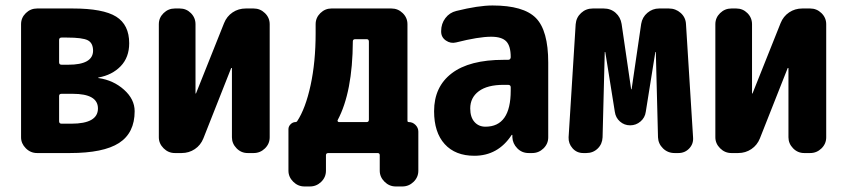

<svg xmlns="http://www.w3.org/2000/svg" viewBox="-20 -550 3040 690"><path d="M236.3 -105.5Q332 -105.5 332 -160.2Q332 -212.9 241.2 -212.9H201.2Q192.4 -212.9 192.4 -205.1V-114.3Q192.4 -105.5 201.2 -105.5ZM192.4 -406.2V-326.2Q192.4 -317.4 201.2 -317.4H225.6Q313.5 -317.4 314.5 -367.2Q314.5 -395.5 295.4 -405.3Q276.4 -415 220.7 -415H201.2Q192.4 -415 192.4 -406.2ZM334 -269.5Q387.7 -261.7 425.8 -227.5Q463.9 -193.4 463.9 -150.4Q463.9 -72.3 407.7 -36.1Q351.6 0 231.4 0H192.4H113.3Q89.8 0 72.8 -17.1Q55.7 -34.2 55.7 -56.6V-462.9Q55.7 -486.3 72.8 -502.9Q89.8 -519.5 113.3 -519.5H241.2Q350.6 -519.5 397.5 -490.2Q444.3 -460.9 444.3 -394.5Q444.3 -343.8 413.6 -312Q382.8 -280.3 334 -271.5Q333 -271.5 333 -269.5Z M891.6 -519.5Q915 -519.5 932.1 -502.9Q949.2 -486.3 949.2 -462.9V-56.6Q949.2 -33.2 932.1 -16.6Q915 0 891.6 0H870.1Q846.7 0 830.1 -17.1Q813.5 -34.2 813.5 -56.6V-304.7Q813.5 -305.7 812 -305.7Q810.5 -305.7 810.5 -304.7L710.9 -52.7Q701.2 -28.3 680.2 -14.2Q659.2 0 632.8 0H608.4Q585 0 567.9 -17.1Q550.8 -34.2 550.8 -56.6V-462.9Q550.8 -486.3 567.9 -502.9Q585 -519.5 608.4 -519.5H626Q649.4 -519.5 666 -502.9Q682.6 -486.3 682.6 -462.9V-214.8Q682.6 -213.9 683.6 -213.9Q684.6 -213.9 684.6 -214.8L785.2 -466.8Q794.9 -491.2 815.9 -505.4Q836.9 -519.5 863.3 -519.5Z M1305.7 -120.1V-400.4Q1305.7 -409.2 1297.9 -409.2H1256.8Q1248 -409.2 1248 -401.4Q1247.1 -218.8 1193.4 -118.2Q1192.4 -116.2 1193.8 -113.8Q1195.3 -111.3 1198.2 -111.3H1297.9Q1305.7 -111.3 1305.7 -120.1ZM1449.2 -111.3Q1462.9 -111.3 1473.1 -101.1Q1483.4 -90.8 1483.4 -77.1V63.5Q1483.4 86.9 1466.3 103.5Q1449.2 120.1 1425.8 120.1H1402.3Q1378.9 120.1 1361.8 103Q1344.7 85.9 1344.7 63.5V7.8Q1344.7 0 1336.9 0H1160.2Q1151.4 0 1151.4 7.8V63.5Q1151.4 86.9 1134.3 103.5Q1117.2 120.1 1093.8 120.1H1074.2Q1050.8 120.1 1033.7 103Q1016.6 85.9 1016.6 63.5V-85.9Q1016.6 -95.7 1024.4 -103.5Q1032.2 -111.3 1042 -111.3Q1045.9 -111.3 1047.9 -114.3Q1078.1 -160.2 1096.2 -243.7Q1114.3 -327.1 1114.3 -430.7V-462.9Q1114.3 -486.3 1131.3 -502.9Q1148.4 -519.5 1170.9 -519.5H1386.7Q1410.2 -519.5 1427.2 -502.9Q1444.3 -486.3 1444.3 -462.9V-116.2Q1444.3 -111.3 1449.2 -111.3Z M1815.4 -224.6V-236.3Q1815.4 -245.1 1805.7 -245.1H1790Q1731.4 -245.1 1700.7 -222.2Q1669.9 -199.2 1669.9 -160.2Q1669.9 -128.9 1685.1 -111.8Q1700.2 -94.7 1724.6 -94.7Q1815.4 -94.7 1815.4 -224.6ZM1750 -530.3Q1861.3 -530.3 1905.8 -485.4Q1950.2 -440.4 1950.2 -325.2V-56.6Q1950.2 -33.2 1933.1 -16.6Q1916 0 1892.6 0H1879.9Q1855.5 0 1838.9 -17.1Q1822.3 -34.2 1821.3 -56.6V-64.5Q1821.3 -65.4 1820.3 -65.4Q1818.4 -65.4 1818.4 -64.5Q1769.5 9.8 1684.6 9.8Q1616.2 9.8 1578.1 -32.2Q1540 -74.2 1540 -150.4Q1540 -238.3 1603.5 -286.6Q1667 -335 1790 -335H1805.7Q1814.5 -335 1815.4 -343.8V-344.7Q1815.4 -384.8 1799.3 -401.4Q1783.2 -418 1745.1 -418Q1700.2 -418 1619.1 -397.5Q1599.6 -392.6 1582.5 -404.3Q1565.4 -416 1565.4 -436.5V-438.5Q1565.4 -464.8 1580.6 -484.9Q1595.7 -504.9 1620.1 -510.7Q1699.2 -530.3 1750 -530.3Z M2470.7 -56.6Q2472.7 -33.2 2457 -16.6Q2441.4 0 2418 0H2404.3Q2379.9 0 2362.8 -16.6Q2345.7 -33.2 2344.7 -56.6L2336.9 -362.3Q2336.9 -363.3 2335.9 -363.3Q2335 -363.3 2335 -362.3L2300.8 -148.4Q2297.9 -127 2281.7 -113.3Q2265.6 -99.6 2244.6 -99.6Q2223.6 -99.6 2208 -113.3Q2192.4 -127 2189.5 -148.4L2155.3 -362.3Q2155.3 -363.3 2154.3 -363.3Q2153.3 -363.3 2153.3 -362.3L2145.5 -56.6Q2144.5 -32.2 2127.9 -16.1Q2111.3 0 2086.9 0H2076.2Q2052.7 0 2037.6 -17.1Q2022.5 -34.2 2023.4 -56.6L2048.8 -462.9Q2050.8 -487.3 2068.4 -503.4Q2085.9 -519.5 2110.4 -519.5H2149.4Q2174.8 -519.5 2192.4 -503.9Q2210 -488.3 2213.9 -463.9L2248 -230.5Q2248 -229.5 2249 -229Q2250 -228.5 2250 -230.5L2284.2 -463.9Q2288.1 -488.3 2306.6 -503.9Q2325.2 -519.5 2348.6 -519.5H2383.8Q2408.2 -519.5 2426.3 -503.4Q2444.3 -487.3 2445.3 -462.9Z M2891.6 -519.5Q2915 -519.5 2932.1 -502.9Q2949.2 -486.3 2949.2 -462.9V-56.6Q2949.2 -33.2 2932.1 -16.6Q2915 0 2891.6 0H2870.1Q2846.7 0 2830.1 -17.1Q2813.5 -34.2 2813.5 -56.6V-304.7Q2813.5 -305.7 2812 -305.7Q2810.5 -305.7 2810.5 -304.7L2710.9 -52.7Q2701.2 -28.3 2680.2 -14.2Q2659.2 0 2632.8 0H2608.4Q2585 0 2567.9 -17.1Q2550.8 -34.2 2550.8 -56.6V-462.9Q2550.8 -486.3 2567.9 -502.9Q2585 -519.5 2608.4 -519.5H2626Q2649.4 -519.5 2666 -502.9Q2682.6 -486.3 2682.6 -462.9V-214.8Q2682.6 -213.9 2683.6 -213.9Q2684.6 -213.9 2684.6 -214.8L2785.2 -466.8Q2794.9 -491.2 2815.9 -505.4Q2836.9 -519.5 2863.3 -519.5Z"/></svg>

Font: Rounded Mgen+ 2m bold
Style: Bold
Weight: 700
Designer: [Source Han Sans]
Ryoko NISHIZUKA  (kana & ideographs); Paul D. Hunt (Latin, Greek & Cyrillic); Wenlong ZHANG  (bopomofo
Version: Version 1.059.20150602